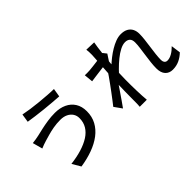

<svg xmlns="http://www.w3.org/2000/svg" viewBox="-38 -1411 2076 2076"><g transform="rotate(-45 1000.0 -373.0)"><path d="M705 -330Q705 -369 685.5 -399Q666 -429 630 -446.5Q594 -464 545 -464Q488 -464 437.5 -455Q387 -446 346 -434Q305 -422 277 -414Q255 -408 231 -399Q207 -390 188 -382L157 -496Q180 -498 206.5 -502.5Q233 -507 256 -512Q293 -521 340.5 -531.5Q388 -542 443.5 -550.5Q499 -559 557 -559Q632 -559 690 -532Q748 -505 781 -453Q814 -401 814 -326Q814 -245 779.5 -181Q745 -117 682.5 -69.5Q620 -22 535 9Q450 40 350 55L293 -42Q385 -53 460.5 -76Q536 -99 591 -134Q646 -169 675.5 -218Q705 -267 705 -330ZM296 -794Q339 -785 397.5 -776.5Q456 -768 519 -762Q582 -756 638 -752Q694 -748 732 -748L716 -651Q674 -654 617 -658.5Q560 -663 498.5 -669.5Q437 -676 380.5 -683.5Q324 -691 281 -698Z M1975 -66Q1937 -29 1891 -7.5Q1845 14 1789 14Q1736 14 1704 -21Q1672 -56 1672 -123Q1672 -164 1677.5 -212Q1683 -260 1690 -309.5Q1697 -359 1703 -404Q1709 -449 1709 -484Q1709 -525 1689 -544Q1669 -563 1633 -563Q1598 -563 1555 -541Q1512 -519 1467 -482.5Q1422 -446 1380 -403.5Q1338 -361 1305 -320L1306 -443Q1324 -463 1353.5 -490.5Q1383 -518 1420 -547Q1457 -576 1498.5 -601Q1540 -626 1581.5 -641.5Q1623 -657 1661 -657Q1711 -657 1743.5 -639Q1776 -621 1792 -589.5Q1808 -558 1808 -516Q1808 -479 1802.5 -431.5Q1797 -384 1790 -334.5Q1783 -285 1777.5 -237.5Q1772 -190 1772 -151Q1772 -129 1783.5 -113Q1795 -97 1818 -97Q1851 -97 1887.5 -117.5Q1924 -138 1960 -175ZM1294 -543Q1281 -541 1256 -538Q1231 -535 1201 -531Q1171 -527 1140.5 -523Q1110 -519 1083 -515L1073 -617Q1092 -616 1109 -616.5Q1126 -617 1148 -618Q1170 -620 1201.5 -623.5Q1233 -627 1267 -631.5Q1301 -636 1331 -641.5Q1361 -647 1378 -653L1411 -611Q1403 -599 1391.5 -581.5Q1380 -564 1368.5 -546Q1357 -528 1349 -514L1306 -355Q1289 -329 1264.5 -293Q1240 -257 1213 -217.5Q1186 -178 1159.5 -139.5Q1133 -101 1111 -71L1049 -158Q1067 -181 1092.5 -214Q1118 -247 1145.5 -284Q1173 -321 1200 -358Q1227 -395 1249 -426.5Q1271 -458 1284 -479L1287 -520ZM1284 -720Q1284 -739 1283.5 -760Q1283 -781 1280 -801L1396 -797Q1392 -776 1385.5 -733Q1379 -690 1373 -633Q1367 -576 1361.5 -513Q1356 -450 1353 -388Q1350 -326 1350 -273Q1350 -230 1350 -190Q1350 -150 1351.5 -110Q1353 -70 1355 -24Q1356 -11 1357.5 8.5Q1359 28 1360 44H1252Q1254 28 1254.5 9Q1255 -10 1255 -22Q1255 -70 1255.5 -109.5Q1256 -149 1256.5 -191.5Q1257 -234 1259 -292Q1259 -315 1261 -352Q1263 -389 1266 -434Q1269 -479 1272 -525Q1275 -571 1277.5 -612Q1280 -653 1282 -682Q1284 -711 1284 -720Z"/></g></svg>

Font: Noto Sans KR Medium
Style: Regular
Weight: 500
Designer: Ryoko NISHIZUKA  (kana, bopomofo & ideographs); Paul D. Hunt (Latin, Greek & Cyrillic); Sandoll Communications , Soo-you
Foundry: Adobe
Version: Version 2.004-H2;hotconv 1.0.118;makeotfexe 2.5.65603